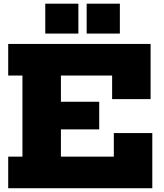

<svg xmlns="http://www.w3.org/2000/svg" viewBox="-20 -998 868 1018"><path d="M506 -458.5V-312H202V-458.5ZM583.5 -292.5H787.5V0H23.5V-167.5H99V-597.5H23.5V-765H778.5V-472.5H574.5V-597.5H303V-167.5H583.5ZM220 -978.5H395.5V-820H220ZM439.5 -978.5H615.5V-820H439.5Z"/></svg>

Font: Hepta Slab ExtraBold
Style: Regular
Weight: 800
Designer: Michael LaGattuta
Foundry: Michael LaGattuta
Version: Version 1.102